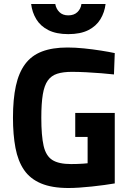

<svg xmlns="http://www.w3.org/2000/svg" viewBox="-20 -930 651 962"><path d="M323 12Q240 12 185.5 -11Q131 -34 100.5 -78.5Q70 -123 57.5 -189Q45 -255 45 -340Q45 -433 59.5 -499.5Q74 -566 106 -609Q138 -652 190.5 -672Q243 -692 318 -692Q357 -692 401 -687.5Q445 -683 486 -676.5Q527 -670 555 -664L551 -557Q525 -560 488 -563Q451 -566 412 -568Q373 -570 340 -570Q296 -570 266.5 -560.5Q237 -551 219.5 -526.5Q202 -502 194.5 -457Q187 -412 187 -340Q187 -250 198.5 -199.5Q210 -149 242 -128.5Q274 -108 336 -108Q351 -108 367 -108.5Q383 -109 396.5 -110Q410 -111 419 -112V-244H357V-364H555V-11Q532 -7 502.5 -3Q473 1 440.5 4.5Q408 8 377.5 10Q347 12 323 12ZM322 -759Q262 -759 222.5 -779Q183 -799 162 -833.5Q141 -868 136 -910H257Q261 -886 277.5 -869.5Q294 -853 322 -853Q351 -853 368 -869.5Q385 -886 388 -910H509Q504 -868 483 -833.5Q462 -799 422.5 -779Q383 -759 322 -759Z"/></svg>

Font: Titillium Web
Style: Bold
Weight: 700
Designer: Mohamed Gaber, Accademia di Belle Arti di Urbino
Foundry: Kief Type Foundry, Accademia di Belle Arti di Urbino
Version: Version 3.000